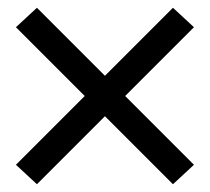

<svg xmlns="http://www.w3.org/2000/svg" viewBox="-20 -587 540 494"><path d="M75 -113 21 -163 198 -340 21 -517 75 -567 250 -392 425 -567 479 -517 302 -340 479 -163 425 -113 250 -288Z"/></svg>

Font: Iosevka Term SS14
Style: Regular
Weight: 400
Monospace: yes
Designer: Belleve Invis
Foundry: Belleve Invis
Version: Version 24.1.1; ttfautohint (v1.8.4)